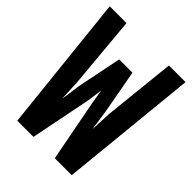

<svg xmlns="http://www.w3.org/2000/svg" viewBox="-195 -800 890 890"><g transform="rotate(45 250.0 -355.0)"><path d="M293 -551 332 -338 347 -234 352 -340 389 -694H498L430 -16H319L261 -318L249 -391L239 -317L179 -16H73L1 -694H111L143 -339L148 -235Q149 -239 151 -254.5Q153 -270 155.5 -287Q158 -304 160 -319.5Q162 -335 163 -339L206 -551Z"/></g></svg>

Font: D2Coding
Style: Bold
Weight: 700
Monospace: yes
Designer: Yong-Rak Park; Jeong-Hwan Yoon; Sang-Min Lee;
Foundry: NHN Corporation
Version: Version 1.3.2; Build 20180524